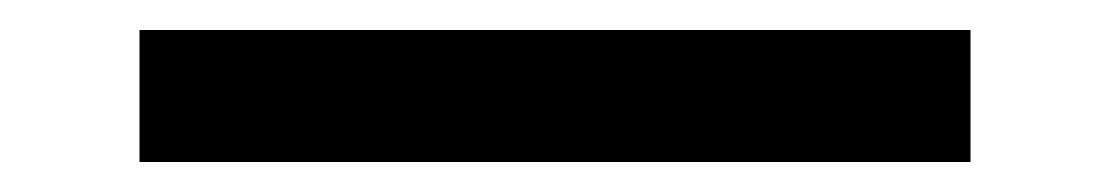

<svg xmlns="http://www.w3.org/2000/svg" viewBox="-20 30 740 128"><path d="M73 138V50H627V138Z"/></svg>

Font: Martian Mono Light
Style: Regular
Weight: 300
Monospace: yes
Designer: Roman Shamin
Foundry: Evil Martians
Version: Version 1.000; ttfautohint (v1.8.4.7-5d5b)